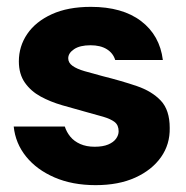

<svg xmlns="http://www.w3.org/2000/svg" viewBox="-20 -528 542 560"><path d="M259 12Q191 12 139 -10.5Q87 -33 56 -71.5Q25 -110 20 -159H169Q174 -143 185 -129.5Q196 -116 214 -108Q232 -100 256 -100Q280 -100 295.5 -106.5Q311 -113 318.5 -123.5Q326 -134 326 -145Q326 -163 314.5 -172Q303 -181 281 -187.5Q259 -194 229 -202Q196 -211 161.5 -221Q127 -231 98.5 -246.5Q70 -262 52.5 -287Q35 -312 35 -349Q35 -393 59.5 -429Q84 -465 131 -486.5Q178 -508 245 -508Q337 -508 391.5 -466.5Q446 -425 455 -353H316Q310 -373 291.5 -384.5Q273 -396 244 -396Q213 -396 196 -384.5Q179 -373 179 -358Q179 -345 191.5 -336Q204 -327 226.5 -320.5Q249 -314 279 -306Q335 -292 379 -277Q423 -262 449 -234.5Q475 -207 475 -155Q476 -107 449.5 -69.5Q423 -32 374.5 -10Q326 12 259 12Z"/></svg>

Font: DM Sans 9pt 36pt Black
Style: Regular
Weight: 900
Version: Version 4.004;gftools[0.9.30]